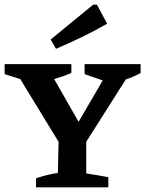

<svg xmlns="http://www.w3.org/2000/svg" viewBox="-25 -806 625 826"><path d="M130 0V-39Q154 -47 177.5 -53Q201 -59 224 -62L227 -196L62 -466L-5 -487V-530H282V-492Q247 -477 208 -466L313 -282L417 -460L339 -487V-530H580V-492Q549 -475 516 -464L346 -196V-60L441 -44V0ZM216 -596 193 -636 376 -786H392L436 -704Q382 -673 327 -646.5Q272 -620 216 -596Z"/></svg>

Font: Piazzolla SC SemiBold
Style: Regular
Weight: 600
Designer: Juan Pablo del Peral
Foundry: Huerta Tipografica
Version: Version 1.330